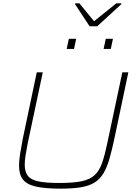

<svg xmlns="http://www.w3.org/2000/svg" viewBox="-20 -1121 816 1149"><path d="M344 8Q250 8 195 -4.5Q140 -17 117 -47Q94 -77 94 -129Q94 -161 100.5 -201.5Q107 -242 117 -294L200 -688H236L146 -264Q138 -224 133 -192Q128 -160 128 -135Q128 -93 146.5 -69Q165 -45 210 -35.5Q255 -26 335 -26Q419 -26 469 -36.5Q519 -47 547 -73.5Q575 -100 591 -146Q607 -192 622 -264L712 -688H748L665 -294Q650 -223 635 -171Q620 -119 599.5 -84.5Q579 -50 547 -29.5Q515 -9 465.5 -0.5Q416 8 344 8ZM600 -828 613 -889H656L643 -828ZM379 -828 392 -889H436L423 -828ZM516 -964 429 -1096 430 -1101H455L543 -994L676 -1101H707L706 -1096L562 -964Z"/></svg>

Font: Saira SemiExpanded Thin
Style: Italic
Weight: 250
Width: 6
Italic angle: -12°
Designer: Hector Gatti with collaboration of the Omnibus-Type team
Foundry: Omnibus-Type
Version: Version 1.101